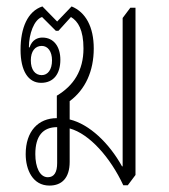

<svg xmlns="http://www.w3.org/2000/svg" viewBox="-20 -573 525 598"><path d="M134 5C172 5 197 -18 197 -69V-173C259 -156 324 -82 364 4H378L402 -28V-549H386L362 -517V-55H360C320 -127 259 -186 197 -201V-258C246 -294 272 -352 272 -422C272 -489 247 -535 203 -553L158 -506L112 -553C66 -538 44 -486 44 -418C44 -352 68 -315 108 -315C147 -315 168 -343 168 -387C168 -427 148 -456 112 -456C98 -456 80 -450 72 -425L70 -426C70 -467 86 -512 111 -520L154 -477H162L201 -520C223 -507 240 -480 240 -422C240 -353 209 -306 157 -275V-205C99 -205 60 -164 60 -93C60 -44 82 5 134 5ZM110 -339C89 -339 76 -356 76 -385C76 -413 89 -430 110 -430C129 -430 142 -413 142 -385C142 -356 129 -339 110 -339ZM129 -21C104 -21 90 -52 90 -93C90 -150 114 -177 158 -177V-65C158 -37 149 -21 129 -21Z"/></svg>

Font: Noto Serif Thai ExtraCondensed ExtraLight
Style: Regular
Weight: 200
Width: 2
Designer: Monotype Design Team
Foundry: Monotype Imaging Inc.
Version: Version 2.002